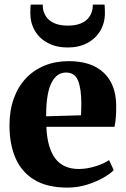

<svg xmlns="http://www.w3.org/2000/svg" viewBox="-20 -820 558 851"><path d="M279 11.5Q189 11.5 132.2 -23Q75.5 -57.5 48.8 -119.2Q22 -181 22 -263Q22 -330 41 -383Q60 -436 95 -473Q130 -510 178.2 -529.5Q226.5 -549 285 -549Q385 -549 439.2 -498.2Q493.5 -447.5 495 -354.5Q495.5 -321 493.2 -297Q491 -273 487.5 -258H185.5Q187.5 -210.5 197.5 -175.5Q207.5 -140.5 225.2 -117.2Q243 -94 269 -82.5Q295 -71 329.5 -71Q364.5 -71 403 -83Q441.5 -95 463.5 -110.5L484 -66Q469 -50 437.5 -32Q406 -14 364.8 -1.2Q323.5 11.5 279 11.5ZM184.5 -304.5 339 -309Q339.5 -322 340 -334.5Q340.5 -347 340.5 -360Q340.5 -425.5 326.2 -462Q312 -498.5 272.5 -498.5Q254 -498.5 238.2 -488.8Q222.5 -479 210.2 -457Q198 -435 191.2 -397.8Q184.5 -360.5 184.5 -304.5ZM280.5 -609.5Q230.5 -609.5 193 -629Q155.5 -648.5 135 -683Q114.5 -717.5 114.5 -762Q114.5 -772.5 114.8 -782.5Q115 -792.5 116.5 -799.5H169.5Q169.5 -795 169.8 -789.8Q170 -784.5 171 -778.5Q175.5 -757.5 188.2 -741.2Q201 -725 224 -715.8Q247 -706.5 280.5 -706.5Q314.5 -706.5 337.2 -715.8Q360 -725 372.8 -741.2Q385.5 -757.5 389.5 -778Q390.5 -784 391 -789.5Q391.5 -795 391.5 -799.5H443.5Q444 -792.5 444.5 -782.5Q445 -772.5 445 -762.5Q445 -718 424.2 -683.2Q403.5 -648.5 366.5 -629Q329.5 -609.5 280.5 -609.5Z"/></svg>

Font: Merriweather 72pt ExtraBold
Style: Regular
Weight: 800
Version: Version 2.100